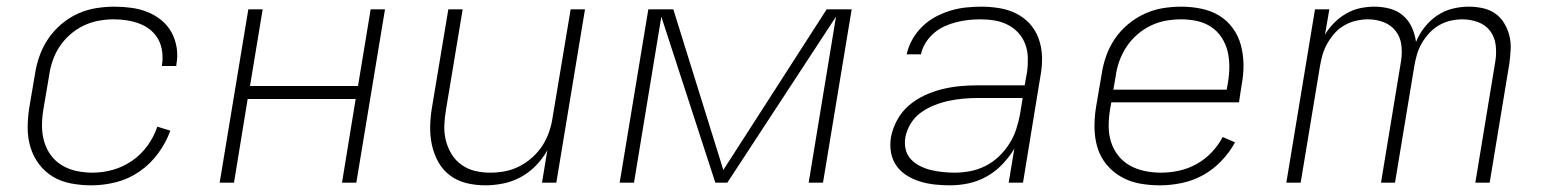

<svg xmlns="http://www.w3.org/2000/svg" viewBox="-20 -548 4640 576"><path d="M254 8Q224 8 194 2.5Q164 -3 139.5 -17.5Q115 -32 97.5 -55Q80 -78 71.5 -106Q63 -134 63 -164.5Q63 -195 68 -226L85 -326Q89 -353 98.5 -380Q108 -407 124.5 -431.5Q141 -456 164 -475.5Q187 -495 213.5 -507Q240 -519 268 -523.5Q296 -528 323 -528Q349 -528 374.5 -524.5Q400 -521 422.5 -512Q445 -503 464 -487.5Q483 -472 494.5 -451Q506 -430 510 -405Q514 -380 509 -354V-350H466V-353Q469 -373 466.5 -393Q464 -413 455 -429.5Q446 -446 431.5 -458Q417 -470 398.5 -477Q380 -484 360.5 -487Q341 -490 320 -490Q298 -490 274.5 -485.5Q251 -481 229.5 -470.5Q208 -460 189.5 -443.5Q171 -427 158 -407Q145 -387 137.5 -364.5Q130 -342 127 -319L110 -219Q106 -195 106 -170.5Q106 -146 112.5 -123.5Q119 -101 132.5 -82.5Q146 -64 166 -52Q186 -40 209.5 -35Q233 -30 258 -30Q288 -30 318.5 -38.5Q349 -47 376 -65.5Q403 -84 422.5 -111Q442 -138 452 -168L491 -156Q478 -120 454.5 -88Q431 -56 398.5 -33.5Q366 -11 328.5 -1.5Q291 8 254 8Z M639 0 725 -520H768L730 -290H1054L1092 -520H1135L1049 0H1006L1047 -251H723L682 0Z M1436 8Q1407 8 1380 1.5Q1353 -5 1331 -21Q1309 -37 1295.5 -61Q1282 -85 1276 -112Q1270 -139 1270.5 -168Q1271 -197 1276 -226L1325 -520H1368L1318 -219Q1314 -196 1313 -172.5Q1312 -149 1317.5 -127Q1323 -105 1334.5 -86Q1346 -67 1364 -54Q1382 -41 1404 -35.5Q1426 -30 1450 -30Q1472 -30 1494 -34Q1516 -38 1537 -48.5Q1558 -59 1576.5 -75.5Q1595 -92 1607.5 -111.5Q1620 -131 1627.5 -153Q1635 -175 1638 -197L1692 -520H1735L1649 0H1606L1622 -97Q1608 -72 1587.5 -51Q1567 -30 1542 -16.5Q1517 -3 1489.5 2.5Q1462 8 1436 8Z M1839 0 1925 -520H2000L2150 -38L2460 -520H2535L2449 0H2406L2488 -498L2162 0H2126L1964 -498L1882 0Z M2830 8Q2807 8 2784 5.5Q2761 3 2740 -3.5Q2719 -10 2700.5 -21.5Q2682 -33 2669.5 -50.5Q2657 -68 2653 -90.5Q2649 -113 2653 -137Q2658 -163 2671.5 -188Q2685 -213 2706.5 -231.5Q2728 -250 2754 -262Q2780 -274 2806.5 -280.5Q2833 -287 2859.5 -289.5Q2886 -292 2912 -292H3054L3061 -331Q3064 -352 3063.5 -374Q3063 -396 3056 -415Q3049 -434 3035.5 -449Q3022 -464 3003.5 -473.5Q2985 -483 2964 -486.5Q2943 -490 2921 -490Q2903 -490 2885 -488Q2867 -486 2849 -481.5Q2831 -477 2813.5 -469Q2796 -461 2781.5 -448.5Q2767 -436 2756.5 -419Q2746 -402 2743 -385H2700Q2705 -408 2717 -429.5Q2729 -451 2747 -468.5Q2765 -486 2786.5 -497.5Q2808 -509 2831 -516Q2854 -523 2877.5 -525.5Q2901 -528 2924 -528Q2951 -528 2978.5 -523.5Q3006 -519 3029.5 -507Q3053 -495 3070 -476Q3087 -457 3096 -432Q3105 -407 3106 -379.5Q3107 -352 3102 -324L3049 0H3006L3023 -102Q3008 -77 2987 -55Q2966 -33 2940 -18.5Q2914 -4 2886 2Q2858 8 2830 8ZM2844 -30Q2867 -30 2890.5 -34.5Q2914 -39 2936 -50Q2958 -61 2976 -78Q2994 -95 3007.5 -116Q3021 -137 3028.5 -160Q3036 -183 3040 -205L3048 -254H2913Q2891 -254 2869.5 -252Q2848 -250 2826.5 -245.5Q2805 -241 2783.5 -232.5Q2762 -224 2743 -210.5Q2724 -197 2712 -177Q2700 -157 2696 -136Q2693 -117 2697 -100Q2701 -83 2712.5 -70.5Q2724 -58 2740 -50Q2756 -42 2772.5 -38Q2789 -34 2807.5 -32Q2826 -30 2844 -30Z M3460 8Q3428 8 3398.5 2.5Q3369 -3 3343.5 -17.5Q3318 -32 3299.5 -54.5Q3281 -77 3272.5 -105Q3264 -133 3263.5 -164Q3263 -195 3268 -226L3285 -326Q3289 -353 3298.5 -380Q3308 -407 3324.5 -431.5Q3341 -456 3364.5 -475.5Q3388 -495 3414.5 -507Q3441 -519 3468.5 -523.5Q3496 -528 3524 -528Q3554 -528 3583.5 -522Q3613 -516 3637 -501.5Q3661 -487 3678 -464Q3695 -441 3702.5 -413Q3710 -385 3710.5 -355Q3711 -325 3705 -294L3697 -241H3314L3310 -219Q3306 -194 3306 -169.5Q3306 -145 3313 -122.5Q3320 -100 3334.5 -81.5Q3349 -63 3369.5 -51.5Q3390 -40 3414 -35Q3438 -30 3463 -30Q3490 -30 3517.5 -36Q3545 -42 3570 -56Q3595 -70 3615 -91Q3635 -112 3648 -137L3685 -121Q3669 -91 3644 -65Q3619 -39 3589 -22.5Q3559 -6 3525.5 1Q3492 8 3460 8ZM3320 -279H3660L3664 -301Q3668 -325 3668 -349Q3668 -373 3662.5 -395Q3657 -417 3644.5 -436Q3632 -455 3613 -467.5Q3594 -480 3571 -485Q3548 -490 3524 -490Q3501 -490 3478 -486Q3455 -482 3433 -471.5Q3411 -461 3392 -444.5Q3373 -428 3359.5 -407.5Q3346 -387 3338 -364.5Q3330 -342 3327 -319Z M3839 0 3925 -520H3968L3955 -444Q3966 -463 3982.5 -479.5Q3999 -496 4019 -507.5Q4039 -519 4060.5 -523.5Q4082 -528 4103 -528Q4127 -528 4149.5 -522Q4172 -516 4189 -501.5Q4206 -487 4215.5 -466Q4225 -445 4228 -422Q4237 -445 4253.5 -466Q4270 -487 4291.5 -501.5Q4313 -516 4337.5 -522Q4362 -528 4386 -528Q4408 -528 4428.5 -523.5Q4449 -519 4465.5 -507.5Q4482 -496 4492.5 -478.5Q4503 -461 4508 -441.5Q4513 -422 4512 -400.5Q4511 -379 4508 -357L4449 0H4406L4466 -364Q4470 -389 4467 -413Q4464 -437 4450.5 -455Q4437 -473 4414.5 -481.5Q4392 -490 4367 -490Q4350 -490 4332 -486Q4314 -482 4297.5 -472.5Q4281 -463 4268 -449Q4255 -435 4245.5 -418.5Q4236 -402 4231 -385Q4226 -368 4223 -350L4165 0H4123L4183 -364Q4187 -389 4184 -413Q4181 -437 4167 -455Q4153 -473 4131 -481.5Q4109 -490 4084 -490Q4067 -490 4049 -486Q4031 -482 4014 -472.5Q3997 -463 3984.5 -449Q3972 -435 3962.5 -418.5Q3953 -402 3948 -385Q3943 -368 3940 -350L3882 0Z"/></svg>

Font: Iosevka Aile Extralight
Style: Italic
Weight: 200
Italic angle: -9°
Designer: Belleve Invis
Foundry: Belleve Invis
Version: Version 31.1.0; ttfautohint (v1.8.4)